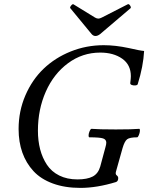

<svg xmlns="http://www.w3.org/2000/svg" viewBox="-20 -894 716 927"><path d="M440.9 -720.2Q430.2 -720.2 421.9 -730L319.8 -854Q315.9 -857.9 323.2 -866.9Q330.6 -876 335 -873L439 -809.1Q447.3 -804.2 455.1 -804.2Q461.4 -804.2 471.2 -809.1L596.2 -873Q602.1 -876.5 608.2 -867.2Q614.3 -857.9 609.9 -854L462.9 -729Q451.2 -720.2 440.9 -720.2ZM368.2 13.2Q293 13.2 235.1 -8.1Q177.2 -29.3 141.6 -67.9Q106 -106.4 87.9 -157.5Q69.8 -208.5 69.8 -271Q69.8 -357.4 102.5 -433.3Q135.3 -509.3 190.7 -562.3Q246.1 -615.2 321.5 -645.5Q397 -675.8 481 -675.8Q537.1 -675.8 601.1 -662.1Q656.2 -649.4 675.8 -647.9Q671.9 -574.2 645 -487.8Q643.6 -482.9 634.3 -481.7Q625 -480.5 616.5 -483.6Q607.9 -486.8 608.9 -493.2Q611.8 -516.6 611.8 -525.9Q611.8 -581.5 569.8 -610.8Q527.8 -640.1 463.9 -640.1Q377.9 -640.1 308.6 -588.9Q239.3 -537.6 201.2 -451.7Q163.1 -365.7 163.1 -263.2Q163.1 -214.4 173.8 -173.1Q184.6 -131.8 206.5 -98.6Q228.5 -65.4 266.1 -46.6Q303.7 -27.8 354 -27.8Q400.9 -27.8 427.5 -41.7Q454.1 -55.7 463.9 -89.8L488.8 -182.1Q493.2 -196.8 493.2 -205.1Q493.2 -220.7 477.3 -225.8Q461.4 -231 411.1 -231Q407.2 -232.4 407.7 -241.5Q408.2 -250.5 412.8 -261.2Q417.5 -272 421.9 -272Q456.1 -269 539.1 -269Q620.1 -269 652.8 -272Q656.2 -270.5 655.5 -261.5Q654.8 -252.4 650.4 -241.7Q646 -231 642.1 -231Q606.4 -231 594 -221.7Q581.5 -212.4 571.8 -179.2L540 -65.9Q536.1 -52.7 543.5 -47.4Q550.8 -42 550.8 -34.2Q550.8 -19 540 -15.1Q447.8 13.2 368.2 13.2Z"/></svg>

Font: Junicode SmCond Medium
Style: Italic
Weight: 500
Width: 4
Italic angle: -11°
Designer: Peter S. Baker
Version: Version 2.206